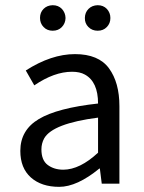

<svg xmlns="http://www.w3.org/2000/svg" viewBox="-20 -706 552 738"><path d="M139.2 -131.8Q139.2 -89.8 163.6 -71.8Q188 -53.7 223.6 -53.7Q287.1 -54.2 356.9 -119.1V-253.9Q182.6 -231.4 149.9 -174.3Q139.2 -154.8 139.2 -131.8ZM58.1 -126Q58.1 -206.1 129.4 -248.5Q200.7 -291 356.9 -308.1Q356.9 -391.6 306.2 -419.4Q287.1 -430.2 256.8 -430.2Q188.5 -430.2 111.8 -377.9L79.1 -435.1Q177.2 -498 268.1 -498Q358.9 -498 398.9 -443.4Q439 -388.7 439 -297.9V0H371.1L363.8 -58.1H361.8Q275.9 12.2 207.5 12.2Q139.2 12.2 98.6 -23.9Q58.1 -60.1 58.1 -126ZM355.5 -686Q377 -686 390.6 -671.9Q404.3 -657.2 404.3 -636.7Q404.3 -616.2 390.6 -602.1Q377 -587.9 355.5 -587.9Q334 -587.9 319.8 -602.1Q305.7 -616.2 306.2 -637.2Q306.6 -658.2 320.3 -671.9Q334 -685.5 355.5 -686ZM182.6 -686Q204.1 -686 217.8 -671.9Q231.4 -657.2 231.9 -636.7Q231.4 -616.2 217.8 -602.1Q204.1 -587.9 182.6 -587.9Q161.1 -587.9 147.5 -602.1Q133.8 -616.2 133.8 -637.2Q133.8 -658.2 147.5 -671.9Q161.1 -685.5 182.6 -686Z"/></svg>

Font: SourceSansPro-Regular
Style: Regular
Weight: 400
Designer: Paul D. Hunt
Foundry: Adobe Systems Incorporated
Version: Version 1.050;PS Version 1.000;hotconv 1.0.70;makeotf.lib2.5